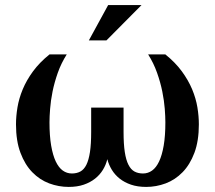

<svg xmlns="http://www.w3.org/2000/svg" viewBox="-20 -736 858 767"><path d="M408.7 -100.1Q403.3 -77.6 391.1 -57.6Q378.9 -37.6 359.9 -22.5Q340.8 -7.3 314.7 1.7Q288.6 10.7 254.4 10.7Q214.4 10.7 176.5 -3.4Q138.7 -17.6 109.1 -47.9Q79.6 -78.1 61.8 -125.5Q43.9 -172.9 43.9 -239.3Q43.9 -271.5 49.8 -307.1Q55.7 -342.8 70.8 -379.2Q85.9 -415.5 111.8 -450.9Q137.7 -486.3 177.7 -518.6H246.6Q224.6 -483.9 210.9 -445.3Q197.3 -406.7 189.9 -370.1Q182.6 -333.5 180.2 -301.5Q177.7 -269.5 177.7 -247.6Q177.7 -193.4 184.3 -154.8Q190.9 -116.2 202.6 -91.3Q214.4 -66.4 230.7 -54.7Q247.1 -43 267.1 -43Q286.6 -43 301 -50.8Q315.4 -58.6 325 -77.6Q334.5 -96.7 339.4 -128.7Q344.2 -160.6 344.2 -209V-306.2H473.6V-209Q473.6 -160.6 478.5 -128.7Q483.4 -96.7 493.2 -77.6Q502.9 -58.6 517.3 -50.8Q531.7 -43 551.3 -43Q571.3 -43 587.6 -54.7Q604 -66.4 615.7 -91.3Q627.4 -116.2 634 -154.8Q640.6 -193.4 640.6 -247.6Q640.6 -269.5 638.2 -301.5Q635.7 -333.5 628.4 -370.1Q621.1 -406.7 607.4 -445.3Q593.8 -483.9 571.8 -518.6H640.6Q680.7 -486.3 706.5 -450.9Q732.4 -415.5 747.6 -379.2Q762.7 -342.8 768.6 -307.1Q774.4 -271.5 774.4 -239.3Q774.4 -172.9 756.6 -125.5Q738.8 -78.1 709.2 -47.9Q679.7 -17.6 641.8 -3.4Q604 10.7 564 10.7Q529.8 10.7 503.4 1.7Q477.1 -7.3 458 -22.5Q439 -37.6 426.8 -57.6Q414.6 -77.6 408.7 -100.1ZM412.1 -715.8H545.4L405.3 -574.7H335Z"/></svg>

Font: Arian AMU Serif
Style: Bold
Weight: 700
Designer: Ruben Hakobyan (Tarumian)
Foundry: Ruben Hakobyan (Tarumian)
Version: Version 1.002